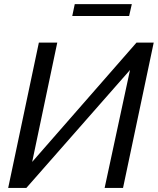

<svg xmlns="http://www.w3.org/2000/svg" viewBox="-20 -918 771 938"><path d="M333 -839.8 345.2 -897.9H624L610.8 -839.8ZM20 0 169.9 -710H259.8L137.2 -127L647 -710H731L581.1 0H491.2L615.2 -576.2L108.9 0Z"/></svg>

Font: Rawline Medium
Style: Italic
Weight: 500
Italic angle: -12°
Designer: Matt McInerney, Pablo Impallari, Rodrigo Fuenzalida
Foundry: Matt McInerney, Pablo Impallari, Rodrigo Fuenzalida
Version: Version 4.020;PS 004.020;hotconv 1.0.88;makeotf.lib2.5.64775